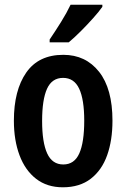

<svg xmlns="http://www.w3.org/2000/svg" viewBox="-20 -786 537 816"><path d="M458 -273Q458 -190 435.5 -126.5Q413 -63 366 -26.5Q319 10 247 10Q180 10 133.5 -26Q87 -62 63 -126Q39 -190 39 -273Q39 -402 91.5 -477.5Q144 -553 249 -553Q344 -553 401 -481Q458 -409 458 -273ZM159 -272Q159 -181 180.5 -134Q202 -87 249 -87Q296 -87 317 -134Q338 -181 338 -273Q338 -363 316.5 -409Q295 -455 248 -455Q201 -455 180 -409Q159 -363 159 -272ZM415 -766V-757Q401 -737 376 -709Q351 -681 323 -653Q295 -625 272 -606H191V-618Q216 -655 240 -693.5Q264 -732 280 -766Z"/></svg>

Font: Avrile Sans Condensed SemiBold
Style: Regular
Weight: 600
Width: 3
Designer: Monotype Design Team
Foundry: Monotype Imaging Inc.
Version: Version 2.001;September 10, 2019;FontCreator 11.5.0.2425 64-